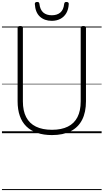

<svg xmlns="http://www.w3.org/2000/svg" viewBox="-20 -1362 1059 1963"><path d="M511 19Q426 19 360 -3.5Q294 -26 249.5 -69.5Q205 -113 182.5 -177.5Q160 -242 160 -327V-1077Q160 -1087 166.5 -1091.5Q173 -1096 187 -1096Q201 -1096 207.5 -1091.5Q214 -1087 214 -1077V-325Q214 -229 247.5 -164.5Q281 -100 347.5 -67.5Q414 -35 512 -35Q608 -35 673.5 -67.5Q739 -100 772 -164.5Q805 -229 805 -325V-1077Q805 -1087 811.5 -1091.5Q818 -1096 832 -1096Q859 -1096 859 -1077V-327Q859 -214 819.5 -137Q780 -60 702.5 -20.5Q625 19 511 19ZM509 -1149Q435 -1149 388 -1192Q341 -1235 336 -1322Q336 -1332 342 -1337Q348 -1342 361 -1342Q372 -1342 377 -1337Q382 -1332 383 -1322Q390 -1262 422.5 -1234Q455 -1206 510 -1206Q564 -1206 597 -1234Q630 -1262 636 -1322Q638 -1332 642.5 -1337Q647 -1342 658 -1342Q671 -1342 677 -1337Q683 -1332 683 -1322Q680 -1265 657.5 -1227Q635 -1189 597 -1169Q559 -1149 509 -1149ZM0 571H1019V581H0ZM0 -20H1019V0H0ZM0 -505H1019V-500H0ZM0 -1091H1019V-1081H0Z"/></svg>

Font: Playwrite PT Guides
Style: Regular
Weight: 400
Designer: Veronika Burian, José Scaglione
Foundry: TypeTogether
Version: Version 1.003